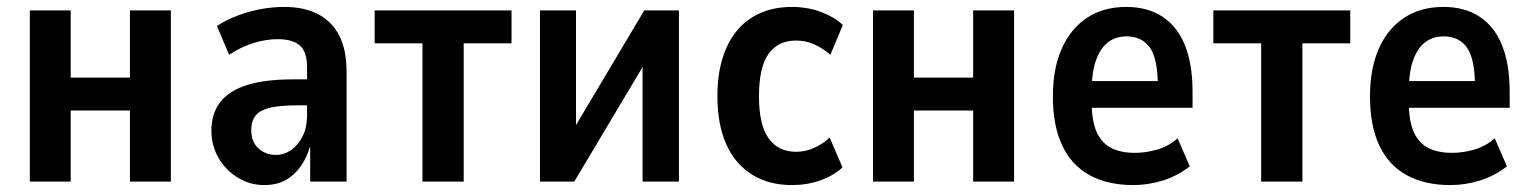

<svg xmlns="http://www.w3.org/2000/svg" viewBox="-20 -524 4420 554"><path d="M66 0V-494H184V-300H355V-494H473V0H355V-205H184V0Z M742 10Q701 10 666 -11.5Q631 -33 610.5 -68.5Q590 -104 590 -147Q590 -197 616 -230Q642 -263 694 -279Q746 -295 825 -295H880V-220H841Q803 -220 777.5 -216.5Q752 -213 736 -205Q720 -197 712.5 -183Q705 -169 705 -148Q705 -115 725.5 -96Q746 -77 777 -77Q800 -77 820.5 -91.5Q841 -106 853.5 -131.5Q866 -157 866 -190V-330Q866 -374 845.5 -392.5Q825 -411 781 -411Q749 -411 713.5 -400.5Q678 -390 641 -366L606 -449Q634 -467 665.5 -479Q697 -491 731.5 -497.5Q766 -504 800 -504Q858 -504 898 -483Q938 -462 959 -421Q980 -380 980 -317V0H875V-102Q865 -68 846.5 -42.5Q828 -17 802.5 -3.5Q777 10 742 10Z M1199 0V-399H1061V-494H1456V-399H1318V0Z M1538 0V-494H1642V-111H1611L1839 -494H1939V0H1834V-384H1866L1637 0Z M2265 10Q2198 10 2149.5 -20.5Q2101 -51 2075.5 -108Q2050 -165 2050 -247Q2050 -327 2075.5 -385Q2101 -443 2149.5 -473.5Q2198 -504 2265 -504Q2309 -504 2347.5 -490Q2386 -476 2412 -452L2376 -366Q2354 -385 2329.5 -396Q2305 -407 2277 -407Q2225 -407 2197.5 -368.5Q2170 -330 2170 -246Q2170 -163 2198 -124.5Q2226 -86 2277 -86Q2304 -86 2329.5 -97.5Q2355 -109 2374 -127L2411 -41Q2385 -17 2347 -3.5Q2309 10 2265 10Z M2499 0V-494H2617V-300H2788V-494H2906V0H2788V-205H2617V0Z M3250 10Q3176 10 3124 -18.5Q3072 -47 3045 -104Q3018 -161 3018 -246Q3018 -325 3043 -382.5Q3068 -440 3115.5 -472Q3163 -504 3230 -504Q3291 -504 3334 -476Q3377 -448 3399 -393.5Q3421 -339 3421 -260V-213H3114V-290H3335L3321 -272Q3321 -354 3298 -386.5Q3275 -419 3231 -419Q3199 -419 3177 -402Q3155 -385 3142.5 -350.5Q3130 -316 3130 -259V-229Q3130 -177 3143.5 -145Q3157 -113 3184.5 -98Q3212 -83 3255 -83Q3287 -83 3319.5 -92.5Q3352 -102 3378 -125L3413 -44Q3377 -16 3335 -3Q3293 10 3250 10Z M3619 0V-399H3481V-494H3876V-399H3738V0Z M4165 10Q4091 10 4039 -18.5Q3987 -47 3960 -104Q3933 -161 3933 -246Q3933 -325 3958 -382.5Q3983 -440 4030.5 -472Q4078 -504 4145 -504Q4206 -504 4249 -476Q4292 -448 4314 -393.5Q4336 -339 4336 -260V-213H4029V-290H4250L4236 -272Q4236 -354 4213 -386.5Q4190 -419 4146 -419Q4114 -419 4092 -402Q4070 -385 4057.5 -350.5Q4045 -316 4045 -259V-229Q4045 -177 4058.5 -145Q4072 -113 4099.5 -98Q4127 -83 4170 -83Q4202 -83 4234.5 -92.5Q4267 -102 4293 -125L4328 -44Q4292 -16 4250 -3Q4208 10 4165 10Z"/></svg>

Font: Nunito Sans 10pt Condensed
Style: Bold
Weight: 700
Width: 3
Designer: Vernon Adams
Foundry: Vernon Adams
Version: Version 3.101;gftools[0.9.27]